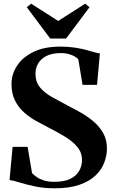

<svg xmlns="http://www.w3.org/2000/svg" viewBox="-20 -1005 620 1036"><path d="M275 11Q215.5 11 166.2 0.2Q117 -10.5 82.5 -21.2Q48 -32 31.5 -33.5L48 -212.5H129L153 -70.5Q163.5 -59.5 179.5 -48.8Q195.5 -38 218.2 -31Q241 -24 271 -24Q325.5 -23.5 358.8 -39.8Q392 -56 407.2 -83Q422.5 -110 422.5 -141Q422.5 -182 397.2 -212.2Q372 -242.5 330.2 -267.8Q288.5 -293 238.5 -318.5Q208 -334 173.8 -353Q139.5 -372 109.5 -398.8Q79.5 -425.5 60.8 -462.8Q42 -500 42 -552Q42 -604 71.8 -650Q101.5 -696 160.2 -724.8Q219 -753.5 305.5 -753.5Q348 -753.5 382.8 -748.2Q417.5 -743 444.2 -735.8Q471 -728.5 489.8 -723Q508.5 -717.5 519 -716.5L503.5 -547H425.5L402.5 -685Q397.5 -691.5 384.5 -699.5Q371.5 -707.5 351.2 -713.2Q331 -719 304 -718.5Q260.5 -718 231 -703.2Q201.5 -688.5 186.5 -663.5Q171.5 -638.5 171.5 -607Q171.5 -562.5 196.2 -533Q221 -503.5 261.2 -481Q301.5 -458.5 347 -434.5Q380.5 -417.5 417 -396.8Q453.5 -376 485.5 -348.8Q517.5 -321.5 537.2 -286.2Q557 -251 557 -204.5Q557 -165 542.2 -126.8Q527.5 -88.5 494.5 -57.2Q461.5 -26 407.5 -7.5Q353.5 11 275 11ZM251 -797 124.5 -966 148 -985 294 -892 439.5 -985 463 -966 336.5 -797Z"/></svg>

Font: Merriweather 120pt
Style: Bold
Weight: 700
Designer: Eben Sorkin
Foundry: Eben Sorkin
Version: Version 2.100